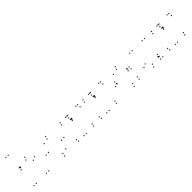

<svg xmlns="http://www.w3.org/2000/svg" viewBox="326 -2221 3689 3689"><g transform="rotate(-45 2170.0 -376.5)"><path d="M182 -428V-448H162V-428ZM182 -755V-775H162V-755ZM120 -755V-775H100V-755ZM120 10V-10H100V10ZM182 10V-10H162V10ZM182 -421V-441H162V-421ZM518 -376V-396H498V-376ZM382 -501.5V-521.5H362V-501.5ZM185 -432.5V-452.5H165V-432.5ZM161.5 -432.5V-452.5H141.5V-432.5ZM161.5 -382.5V-402.5H141.5V-382.5ZM358.5 -448.5V-468.5H338.5V-448.5ZM456.5 -346.5V-366.5H436.5V-346.5ZM456.5 10V-10H436.5V10ZM520 10V-10H500V10Z M1180 -239V-259H1160V-239ZM945.5 -502V-522H925.5V-502ZM700 -240V-260H680V-240ZM936 22V2H916V22ZM768 -247.5V-267.5H748V-247.5ZM828 -422.5V-442.5H808V-422.5ZM930 -447.5V-467.5H910V-447.5ZM1111.5 -234.5V-254.5H1091.5V-234.5ZM1051 -59V-79H1031V-59ZM949 -34V-54H929V-34Z M1478.5 -490V-510H1458.5V-490ZM1478.5 10V-10H1458.5V10ZM1540.5 10V-10H1520.5V10ZM1540.5 -378.5V-398.5H1520.5V-378.5ZM1533 -385.5V-405.5H1513V-385.5ZM1533 -490V-510H1513V-490ZM1738.5 10V-10H1718.5V10ZM1748.5 -39.5V-59.5H1728.5V-39.5ZM1320.5 -39.5V-59.5H1300.5V-39.5ZM1330.5 10V-10H1310.5V10ZM1511 -440.5V-460.5H1491V-440.5ZM1511 -490V-510H1491V-490ZM1330.5 -490V-510H1310.5V-490ZM1320.5 -440.5V-460.5H1300.5V-440.5ZM1810.5 -497.5V-517.5H1790.5V-497.5ZM1768.5 -501.5V-521.5H1748.5V-501.5ZM1541.5 -398V-418H1521.5V-398ZM1514.5 -398V-418H1494.5V-398ZM1526 -357V-377H1506V-357ZM1817 -435.5V-455.5H1797V-435.5Z M2098.5 -490V-510H2078.5V-490ZM2098.5 10V-10H2078.5V10ZM2160.5 10V-10H2140.5V10ZM2160.5 -378.5V-398.5H2140.5V-378.5ZM2153 -385.5V-405.5H2133V-385.5ZM2153 -490V-510H2133V-490ZM2358.5 10V-10H2338.5V10ZM2368.5 -39.5V-59.5H2348.5V-39.5ZM1940.5 -39.5V-59.5H1920.5V-39.5ZM1950.5 10V-10H1930.5V10ZM2131 -440.5V-460.5H2111V-440.5ZM2131 -490V-510H2111V-490ZM1950.5 -490V-510H1930.5V-490ZM1940.5 -440.5V-460.5H1920.5V-440.5ZM2430.5 -497.5V-517.5H2410.5V-497.5ZM2388.5 -501.5V-521.5H2368.5V-501.5ZM2161.5 -398V-418H2141.5V-398ZM2134.5 -398V-418H2114.5V-398ZM2146 -357V-377H2126V-357ZM2437 -435.5V-455.5H2417V-435.5Z M2820 -453V-473H2800V-453ZM2963.5 -322V-342H2943.5V-322ZM2959 -272.5V-292.5H2939V-272.5ZM2979 -301.5V-321.5H2959V-301.5ZM2626.5 -301.5V-321.5H2606.5V-301.5ZM2626.5 -258V-278H2606.5V-258ZM3025 -258V-278H3005V-258ZM3025 -311.5V-331.5H3005V-311.5ZM2838 -502V-522H2818V-502ZM2574.5 -228.5V-248.5H2554.5V-228.5ZM2830.5 22V2H2810.5V22ZM2995.5 -9.5V-29.5H2975.5V-9.5ZM3001.5 -64.5V-84.5H2981.5V-64.5ZM2847 -36V-56H2827V-36ZM2633 -244.5V-264.5H2613V-244.5ZM2710 -425V-445H2690V-425Z M3561.5 -52V-72H3541.5V-52ZM3561.5 10V-10H3541.5V10ZM3620 10V-10H3600V10ZM3620 -490V-510H3600V-490ZM3558 -490V-510H3538V-490ZM3558 -59V-79H3538V-59ZM3222 -104V-124H3202V-104ZM3358 21.5V1.5H3338V21.5ZM3558.5 -47.5V-67.5H3538.5V-47.5ZM3578.5 -47.5V-67.5H3558.5V-47.5ZM3578.5 -97.5V-117.5H3558.5V-97.5ZM3381.5 -31.5V-51.5H3361.5V-31.5ZM3283.5 -133.5V-153.5H3263.5V-133.5ZM3283.5 -490V-510H3263.5V-490ZM3220 -490V-510H3200V-490Z M3958.5 -490V-510H3938.5V-490ZM3958.5 10V-10H3938.5V10ZM4020.5 10V-10H4000.5V10ZM4020.5 -378.5V-398.5H4000.5V-378.5ZM4013 -385.5V-405.5H3993V-385.5ZM4013 -490V-510H3993V-490ZM4218.5 10V-10H4198.5V10ZM4228.5 -39.5V-59.5H4208.5V-39.5ZM3800.5 -39.5V-59.5H3780.5V-39.5ZM3810.5 10V-10H3790.5V10ZM3991 -440.5V-460.5H3971V-440.5ZM3991 -490V-510H3971V-490ZM3810.5 -490V-510H3790.5V-490ZM3800.5 -440.5V-460.5H3780.5V-440.5ZM4290.5 -497.5V-517.5H4270.5V-497.5ZM4248.5 -501.5V-521.5H4228.5V-501.5ZM4021.5 -398V-418H4001.5V-398ZM3994.5 -398V-418H3974.5V-398ZM4006 -357V-377H3986V-357ZM4297 -435.5V-455.5H4277V-435.5Z"/></g></svg>

Font: Monaspace Argon Dots Var
Style: Regular
Weight: 400
Designer: Riley Cran and the Lettermatic Team
Version: Version 1.100 (Monaspace Argon Dots)